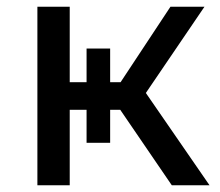

<svg xmlns="http://www.w3.org/2000/svg" viewBox="-20 -550 654 570"><path d="M91 -530V0H187V-224H237V-126H307V-224H337L490 0H602L413 -274L587 -530H486L338 -306H307V-406H237V-306H187V-530Z"/></svg>

Font: Malon Grotesk Med
Style: Regular
Weight: 500
Designer: Julieta Ulanovsky
Foundry: Julieta Ulanovsky
Version: Version 7.200